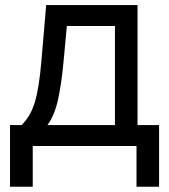

<svg xmlns="http://www.w3.org/2000/svg" viewBox="-20 -562 651 739"><path d="M18.6 156.7V-80.6H63.5Q80.1 -97.7 92.3 -117.9Q104.5 -138.2 113.3 -166.3Q122.1 -194.3 128.4 -234.1Q134.8 -273.9 139.6 -330.1L157.7 -542.5H509.3V-80.6H592.3V156.7H505.4V0H106V156.7ZM162.6 -80.6H422.4V-461.9H237.3L225.1 -330.1Q217.3 -244.1 203.9 -181.2Q190.4 -118.2 162.6 -80.6Z"/></svg>

Font: Inter 16pt
Style: Regular
Weight: 400
Version: Version 4.001;git-66647c0bb